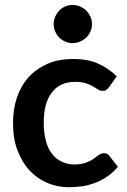

<svg xmlns="http://www.w3.org/2000/svg" viewBox="-20 -764 522 791"><path d="M460.9 -449.7 428.7 -404.3Q423.3 -397.5 418 -393.6Q412.6 -389.6 402.3 -389.6Q392.6 -389.6 383.8 -395.5Q380.9 -397 373.8 -401.6Q366.7 -406.2 362.3 -408.7Q347.2 -416.5 333 -421.4Q314.5 -426.8 290 -426.8Q258.3 -426.8 232.9 -415.5Q209.5 -404.3 192.4 -381.3Q176.3 -360.4 168 -328.6Q160.2 -297.9 160.2 -257.3Q160.2 -216.8 168.9 -184.6Q176.8 -152.8 193.8 -130.9Q210.4 -108.9 233.9 -98.1Q258.8 -86.4 287.1 -86.4Q314.5 -86.4 335 -94.2Q352.5 -100.6 365.7 -109.9Q372.1 -114.3 387.7 -126Q397 -132.8 408.2 -132.8Q423.3 -132.8 430.7 -121.6L465.8 -76.7Q445.3 -52.7 421.4 -36.6Q397.9 -20.5 372.1 -10.7Q341.3 0.5 318.8 3.4Q289.1 7.3 264.6 7.3Q215.8 7.3 174.8 -10.7Q132.8 -28.3 101.6 -62Q70.3 -95.7 51.8 -145.5Q33.7 -191.9 33.7 -257.3Q33.7 -315.4 49.8 -362.3Q65.9 -410.2 97.7 -445.8Q128.4 -480 175.3 -501Q220.2 -521 282.7 -521Q341.3 -521 383.3 -502.4Q428.2 -482.4 460.9 -449.7ZM358.9 -664.6Q358.9 -647.5 352.5 -634.3Q345.7 -619.6 335.4 -609.4Q323.7 -598.6 310.1 -592.8Q295.9 -586.4 278.3 -586.4Q261.7 -586.4 248.5 -592.8Q234.9 -598.6 224.1 -609.4Q213.4 -620.1 207.5 -634.3Q201.2 -647.5 201.2 -664.6Q201.2 -682.1 207.5 -695.3Q213.4 -709 224.1 -720.7Q233.9 -730.5 248.5 -737.3Q263.7 -743.7 278.3 -743.7Q293.9 -743.7 310.1 -737.3Q325.7 -730 335.4 -720.7Q345.7 -709.5 352.5 -695.3Q358.9 -682.1 358.9 -664.6Z"/></svg>

Font: Lato-SemiBold
Style: Bold
Weight: 500
Designer: Lukasz Dziedzic with Adam Twardoch and Botio Nikoltchev
Foundry: tyPoland Lukasz Dziedzic
Version: ""